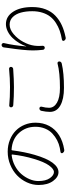

<svg xmlns="http://www.w3.org/2000/svg" viewBox="768 -1588 852 2429"><g transform="rotate(-90 1194.5 -373.0)"><path d="M399.4 -371.1Q438.5 -498 455.1 -645.5Q455.1 -648.4 453.1 -650.4Q451.2 -652.3 448.2 -652.3Q376 -644.5 313 -611.3Q250 -578.1 208.5 -530.3Q167 -482.4 143.1 -426.3Q119.1 -370.1 119.1 -315.4Q119.1 -219.7 155.8 -168.5Q192.4 -117.2 233.4 -117.2Q271.5 -117.2 316.4 -179.2Q361.3 -241.2 399.4 -371.1ZM517.6 12.7Q512.7 13.7 508.8 13.7Q487.3 13.7 473.6 -7.8Q468.8 -15.6 473.1 -24.4Q477.5 -33.2 487.3 -34.2Q518.6 -38.1 539.1 -43Q589.8 -53.7 635.3 -77.1Q680.7 -100.6 720.2 -137.2Q759.8 -173.8 782.7 -229.5Q805.7 -285.2 805.7 -351.6Q805.7 -472.7 728 -558.6Q650.4 -644.5 516.6 -653.3Q508.8 -654.3 507.8 -646.5Q487.3 -486.3 450.2 -360.4Q406.2 -209 350.6 -134.3Q294.9 -59.6 231.4 -59.6Q169.9 -59.6 119.6 -128.4Q69.3 -197.3 69.3 -310.5Q69.3 -387.7 102.5 -459.5Q135.7 -531.2 191.4 -584.5Q247.1 -637.7 325.7 -669.9Q404.3 -702.1 490.2 -702.1Q572.3 -702.1 641.6 -673.8Q710.9 -645.5 758.3 -598.1Q805.7 -550.8 831.5 -486.8Q857.4 -422.9 857.4 -350.6Q857.4 -252.9 815.9 -176.3Q774.4 -99.6 698.2 -51.8Q622.1 -3.9 517.6 12.7Z M1078.1 -631.8Q1066.4 -632.8 1059.1 -641.1Q1051.8 -649.4 1051.8 -660.2Q1051.8 -669.9 1059.6 -677.2Q1067.4 -684.6 1077.1 -682.6Q1173.8 -672.9 1308.6 -672.9Q1415 -672.9 1538.1 -684.6Q1539.1 -684.6 1540 -684.6Q1548.8 -684.6 1555.7 -678.7Q1563.5 -671.9 1563.5 -661.1Q1563.5 -650.4 1556.2 -642.1Q1548.8 -633.8 1538.1 -632.8Q1400.4 -623 1308.6 -623Q1186.5 -623 1078.1 -631.8ZM1007.8 -278.3Q1010.7 -289.1 1020.5 -295.9Q1028.3 -300.8 1037.1 -300.8Q1039.1 -300.8 1041 -300.8Q1051.8 -299.8 1057.1 -291Q1062.5 -282.2 1059.6 -272.5Q1045.9 -221.7 1045.9 -178.7Q1045.9 -116.2 1110.8 -78.6Q1175.8 -41 1297.9 -41Q1490.2 -41 1605.5 -71.3Q1615.2 -74.2 1623.5 -67.9Q1631.8 -61.5 1631.8 -51.8Q1631.8 -45.9 1630.9 -40Q1628.9 -35.2 1625.5 -30.8Q1622.1 -26.4 1617.2 -22.9Q1612.3 -19.5 1606.4 -18.6Q1485.4 9.8 1298.8 9.8Q1156.2 9.8 1075.2 -36.1Q994.1 -82 994.1 -168Q994.1 -216.8 1007.8 -278.3Z M1809.6 -750Q1810.5 -762.7 1820.3 -771.5Q1829.1 -779.3 1840.8 -779.3Q1841.8 -779.3 1841.8 -779.3Q1853.5 -778.3 1860.4 -769Q1867.2 -759.8 1864.3 -749Q1835.9 -629.9 1822.3 -468.8Q1822.3 -467.8 1823.2 -467.3Q1824.2 -466.8 1824.2 -467.8Q1838.9 -512.7 1865.7 -557.6Q1892.6 -602.5 1928.7 -640.1Q1964.8 -677.7 2011.2 -701.2Q2057.6 -724.6 2104.5 -724.6Q2201.2 -724.6 2260.7 -633.8Q2320.3 -543 2320.3 -391.6Q2320.3 -296.9 2292 -223.1Q2263.7 -149.4 2211.4 -99.6Q2159.2 -49.8 2092.3 -18.6Q2025.4 12.7 1938.5 30.3Q1933.6 32.2 1928.7 32.2Q1908.2 32.2 1895.5 12.7Q1889.6 3.9 1894 -4.9Q1898.4 -13.7 1907.2 -15.6Q1970.7 -26.4 2022 -44.4Q2073.2 -62.5 2120.1 -92.8Q2167 -123 2198.7 -163.6Q2230.5 -204.1 2249 -262.2Q2267.6 -320.3 2267.6 -390.6Q2267.6 -472.7 2250 -536.1Q2232.4 -599.6 2193.4 -638.7Q2154.3 -677.7 2097.7 -677.7Q2037.1 -677.7 1977.1 -626.5Q1917 -575.2 1878.9 -503.9Q1840.8 -432.6 1832 -366.2Q1828.1 -335.9 1828.1 -305.7Q1828.1 -283.2 1830.1 -260.7Q1831.1 -250 1824.2 -241.7Q1817.4 -233.4 1807.6 -233.4Q1796.9 -232.4 1788.6 -239.3Q1780.3 -246.1 1779.3 -255.9Q1771.5 -326.2 1771.5 -382.8Q1771.5 -490.2 1803.7 -705.1Q1807.6 -732.4 1809.6 -750Z"/></g></svg>

Font: Gen Jyuu Gothic P Light
Style: Regular
Weight: 200
Designer: [Source Han Sans]
Ryoko NISHIZUKA  (kana & ideographs); Paul D. Hunt (Latin, Greek & Cyrillic); Wenlong ZHANG  (bopomofo
Version: Version 1.002.20150607